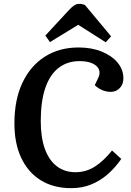

<svg xmlns="http://www.w3.org/2000/svg" viewBox="-20 -965 683 999"><path d="M490 -557Q503 -583 495 -603Q487 -623 461 -635Q435 -647 394 -647Q330 -647 284.5 -611.5Q239 -576 215.5 -506.5Q192 -437 192 -335Q192 -250 213.5 -190.5Q235 -131 275.5 -100Q316 -69 373 -69Q427 -69 472.5 -97.5Q518 -126 563 -182L611 -138Q579 -92 540 -58Q501 -24 454 -5Q407 14 350 14Q259 14 193 -26.5Q127 -67 91 -142.5Q55 -218 55 -323Q55 -446 96.5 -534Q138 -622 213 -670Q288 -718 389 -718Q457 -718 509.5 -696.5Q562 -675 592 -639Q622 -603 622 -557Q622 -526 603 -506.5Q584 -487 556 -487Q533 -487 511 -496.5Q489 -506 473 -522ZM558 -776 530 -745 387 -836 240 -746 216 -780 340 -914Q355 -930 367 -937.5Q379 -945 392 -945Q401 -945 408 -943.5Q415 -942 422 -939Z"/></svg>

Font: Literata 18pt SemiBold
Style: Italic
Weight: 600
Italic angle: -2°
Designer: Latin by Veronika Burian and Jose Scaglione. Greek by Irene Vlachou. Cyrillic by Vera Evstafieva
Foundry: TypeTogether
Version: Version 3.103;gftools[0.9.29]